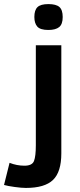

<svg xmlns="http://www.w3.org/2000/svg" viewBox="-99 -736 394 949"><path d="M210.9 -651.9Q210.9 -616.2 193.4 -602.1Q175.8 -587.9 140.1 -587.9Q100.1 -587.9 85.4 -604.5Q70.8 -621.1 70.8 -651.9Q70.8 -686 86.4 -700.9Q102.1 -715.8 140.1 -715.8Q178.2 -715.8 194.6 -701.4Q210.9 -687 210.9 -651.9ZM204.1 22Q204.1 113.8 163.1 153.3Q122.1 192.9 28.8 192.9Q7.8 192.9 -26.4 188.2Q-60.5 183.6 -79.1 178.2L-51.8 68.8Q-16.1 83 22 83Q60.1 83 69.1 59.6Q78.1 36.1 78.1 -18.1V-512.2H204.1Z"/></svg>

Font: Clear Sans
Style: Bold
Weight: 700
Foundry: Intel Corporation
Version: Version 1.00